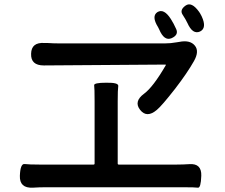

<svg xmlns="http://www.w3.org/2000/svg" viewBox="-20 -870 1040 889"><path d="M132 -1Q70 2 72 -56Q74 -113 94 -110.5Q114 -108 162 -108H413Q418 -108 418 -113V-401Q418 -463 416 -475Q414 -487 472 -487Q530 -488 527.5 -471.5Q525 -455 525 -401V-113Q525 -108 530 -108H799Q828 -108 857 -110Q914 -114 912 -56Q910 1 896.5 -1Q883 -3 828 -3H191Q162 -3 132 -1ZM706 -361Q660 -322 629 -361Q598 -400 647 -436Q689 -467 747 -567Q750 -571 745 -571L183 -567Q122 -567 124 -621Q125 -675 186 -671H198Q227 -669 256 -669H743Q770 -669 797 -674L810 -676Q860 -686 882 -659Q904 -633 878 -587Q847 -532 790 -458Q729 -380 706 -361ZM774 -693Q740 -679 717 -734Q715 -739 712 -744Q680 -795 709 -814Q739 -832 771 -782Q784 -762 796 -735Q808 -708 774 -693ZM906 -724Q872 -709 848 -763Q840 -780 825.5 -802Q811 -824 839 -844Q867 -864 902 -815Q906 -810 914 -794Q939 -740 906 -724Z"/></svg>

Font: Resource Han Rounded CN Medium
Style: Regular
Weight: 500
Designer: Cyano Hao (round all glyphs); Ryoko NISHIZUKA 西塚涼子 (kana, bopomofo & ideographs); Paul D. Hunt (Latin, Greek & Cyrillic)
Foundry: Cyano Hao
Version: 0.990